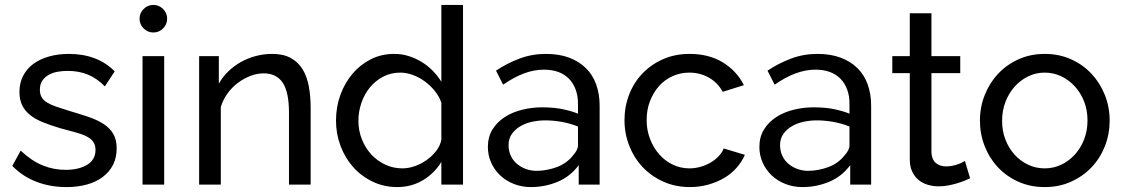

<svg xmlns="http://www.w3.org/2000/svg" viewBox="-20 -750 4564 780"><path d="M250 10Q184 10 128 -11.5Q72 -33 30 -76L64 -138Q109 -96 153.5 -78Q198 -60 246 -60Q300 -60 334 -80.5Q368 -101 368 -141Q368 -162 358 -175Q348 -188 329.5 -197Q311 -206 284.5 -213Q258 -220 225 -229Q185 -241 154 -253.5Q123 -266 102 -283Q81 -300 70 -322.5Q59 -345 59 -376Q59 -413 74 -442Q89 -471 115.5 -490.5Q142 -510 179 -520.5Q216 -531 260 -531Q318 -531 365 -513Q412 -495 446 -460L406 -399Q375 -431 338 -446.5Q301 -462 255 -462Q234 -462 214 -458.5Q194 -455 178 -446Q162 -437 152 -422.5Q142 -408 142 -386Q142 -367 149.5 -354.5Q157 -342 172 -333Q187 -324 209 -316.5Q231 -309 260 -300Q304 -287 339.5 -275Q375 -263 400.5 -246.5Q426 -230 440 -206.5Q454 -183 454 -147Q454 -110 439.5 -81Q425 -52 398 -31.5Q371 -11 333.5 -0.5Q296 10 250 10Z M559 0V-522H647V0ZM547 -674Q547 -697 563.5 -713.5Q580 -730 603 -730Q626 -730 642.5 -713.5Q659 -697 659 -674Q659 -651 642.5 -634.5Q626 -618 603 -618Q580 -618 563.5 -634.5Q547 -651 547 -674Z M1242 0H1154V-292Q1154 -376 1128.5 -414Q1103 -452 1051 -452Q1024 -452 997 -441.5Q970 -431 946 -413Q922 -395 904 -370Q886 -345 877 -315V0H789V-522H869V-410Q884 -437 907 -459.5Q930 -482 958.5 -498Q987 -514 1019.5 -522.5Q1052 -531 1086 -531Q1131 -531 1161 -514.5Q1191 -498 1209 -469Q1227 -440 1234.5 -399.5Q1242 -359 1242 -312Z M1773 0V-92Q1744 -45 1697.5 -17.5Q1651 10 1594 10Q1540 10 1494 -12Q1448 -34 1415 -71Q1382 -108 1363.5 -157Q1345 -206 1345 -260Q1345 -316 1363 -365Q1381 -414 1412.5 -451Q1444 -488 1487 -509.5Q1530 -531 1581 -531Q1613 -531 1641 -522Q1669 -513 1693.5 -498Q1718 -483 1738 -462.5Q1758 -442 1773 -418V-730H1861V0ZM1773 -333Q1764 -359 1746 -381Q1728 -403 1705.5 -419.5Q1683 -436 1657 -445.5Q1631 -455 1606 -455Q1568 -455 1536.5 -438.5Q1505 -422 1482.5 -394.5Q1460 -367 1448 -331.5Q1436 -296 1436 -259Q1436 -220 1450 -184.5Q1464 -149 1488 -123Q1512 -97 1544.5 -81.5Q1577 -66 1615 -66Q1639 -66 1665 -75Q1691 -84 1713.5 -100Q1736 -116 1752.5 -137.5Q1769 -159 1773 -183Z M2331 0V-79Q2297 -33 2245.5 -11.5Q2194 10 2137 10Q2100 10 2068 -2.5Q2036 -15 2012.5 -37Q1989 -59 1975.5 -89Q1962 -119 1962 -153Q1962 -194 1981 -224.5Q2000 -255 2031.5 -275Q2063 -295 2102.5 -304.5Q2142 -314 2182 -314Q2233 -314 2270.5 -305.5Q2308 -297 2328 -288V-330Q2328 -361 2318.5 -386.5Q2309 -412 2291.5 -430Q2274 -448 2248.5 -457.5Q2223 -467 2190 -467Q2149 -467 2108 -451.5Q2067 -436 2024 -406L1995 -463Q2040 -493 2090.5 -512Q2141 -531 2198 -531Q2251 -531 2291.5 -516Q2332 -501 2360 -473.5Q2388 -446 2402 -407Q2416 -368 2416 -321V0ZM2309 -120Q2318 -130 2323 -140Q2328 -150 2328 -159V-236Q2296 -249 2261.5 -255Q2227 -261 2195 -261Q2169 -261 2142.5 -255.5Q2116 -250 2094.5 -237.5Q2073 -225 2059.5 -206Q2046 -187 2046 -160Q2046 -137 2055 -117.5Q2064 -98 2080 -84.5Q2096 -71 2116.5 -63.5Q2137 -56 2160 -56Q2180 -56 2201.5 -60Q2223 -64 2243 -71.5Q2263 -79 2280 -91.5Q2297 -104 2309 -120Z M2783 10Q2724 10 2675 -12Q2626 -34 2591 -71Q2556 -108 2536.5 -157.5Q2517 -207 2517 -262Q2517 -317 2536 -366Q2555 -415 2590 -451.5Q2625 -488 2673.5 -509.5Q2722 -531 2782 -531Q2860 -531 2916.5 -496.5Q2973 -462 3002 -404L2916 -377Q2896 -414 2860 -434.5Q2824 -455 2780 -455Q2744 -455 2712 -440.5Q2680 -426 2657 -400Q2634 -374 2620.5 -339Q2607 -304 2607 -262Q2607 -221 2621 -185Q2635 -149 2658.5 -122.5Q2682 -96 2713.5 -81Q2745 -66 2781 -66Q2804 -66 2826.5 -72.5Q2849 -79 2867.5 -90Q2886 -101 2900 -116Q2914 -131 2920 -147L3006 -121Q2994 -93 2972.5 -68.5Q2951 -44 2922 -27Q2893 -10 2857.5 0Q2822 10 2783 10Z M3434 0V-79Q3400 -33 3348.5 -11.5Q3297 10 3240 10Q3203 10 3171 -2.5Q3139 -15 3115.5 -37Q3092 -59 3078.5 -89Q3065 -119 3065 -153Q3065 -194 3084 -224.5Q3103 -255 3134.5 -275Q3166 -295 3205.5 -304.5Q3245 -314 3285 -314Q3336 -314 3373.5 -305.5Q3411 -297 3431 -288V-330Q3431 -361 3421.5 -386.5Q3412 -412 3394.5 -430Q3377 -448 3351.5 -457.5Q3326 -467 3293 -467Q3252 -467 3211 -451.5Q3170 -436 3127 -406L3098 -463Q3143 -493 3193.5 -512Q3244 -531 3301 -531Q3354 -531 3394.5 -516Q3435 -501 3463 -473.5Q3491 -446 3505 -407Q3519 -368 3519 -321V0ZM3412 -120Q3421 -130 3426 -140Q3431 -150 3431 -159V-236Q3399 -249 3364.5 -255Q3330 -261 3298 -261Q3272 -261 3245.5 -255.5Q3219 -250 3197.5 -237.5Q3176 -225 3162.5 -206Q3149 -187 3149 -160Q3149 -137 3158 -117.5Q3167 -98 3183 -84.5Q3199 -71 3219.5 -63.5Q3240 -56 3263 -56Q3283 -56 3304.5 -60Q3326 -64 3346 -71.5Q3366 -79 3383 -91.5Q3400 -104 3412 -120Z M3921 -26Q3913 -22 3900 -16.5Q3887 -11 3870.5 -6Q3854 -1 3834.5 3Q3815 7 3794 7Q3770 7 3748.5 0.5Q3727 -6 3711 -19.5Q3695 -33 3685.5 -53.5Q3676 -74 3676 -102V-453H3605V-522H3676V-696H3764V-522H3881V-453H3764V-129Q3766 -100 3783 -87Q3800 -74 3823 -74Q3836 -74 3848.5 -76.5Q3861 -79 3871 -82.5Q3881 -86 3888.5 -90Q3896 -94 3900 -96Z M4224 10Q4165 10 4116.5 -12Q4068 -34 4033.5 -71Q3999 -108 3980 -157Q3961 -206 3961 -260Q3961 -315 3980.5 -364Q4000 -413 4034.5 -450Q4069 -487 4117.5 -509Q4166 -531 4224 -531Q4283 -531 4331.5 -509Q4380 -487 4414.5 -450Q4449 -413 4468.5 -364Q4488 -315 4488 -260Q4488 -206 4469 -157Q4450 -108 4415 -71Q4380 -34 4331.5 -12Q4283 10 4224 10ZM4051 -259Q4051 -218 4064.5 -183Q4078 -148 4101.5 -122Q4125 -96 4156.5 -81Q4188 -66 4224 -66Q4260 -66 4291.5 -81Q4323 -96 4347 -122.5Q4371 -149 4384.5 -184.5Q4398 -220 4398 -261Q4398 -302 4384.5 -337Q4371 -372 4347 -398.5Q4323 -425 4291.5 -440Q4260 -455 4224 -455Q4188 -455 4156.5 -439.5Q4125 -424 4101.5 -397.5Q4078 -371 4064.5 -335.5Q4051 -300 4051 -259Z"/></svg>

Font: Rising Sun
Style: Regular
Weight: 400
Designer: Matt McInerney, Pablo Impallari, Rodrigo Fuenzalida (Raleway font), Stephen Hutchings (Greek), Cristiano Sobral (main ch
Foundry: The Rising Sun Project Authors
Version: Version 4.327; ttfautohint (v1.8.4.7-5d5b-dirty)